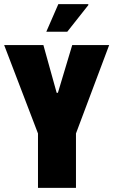

<svg xmlns="http://www.w3.org/2000/svg" viewBox="-34 -905 546 925"><path d="M189 -752 247 -885H391L392 -881L290 -752ZM149 0V-262L-14 -688H175L239 -458H245L314 -688H492L332 -262V0Z"/></svg>

Font: Archivo ExtraCondensed Black
Style: Regular
Weight: 900
Width: 2
Designer: Hector Gatti
Foundry: Omnibus-Type
Version: Version 2.001; ttfautohint (v1.8.3)